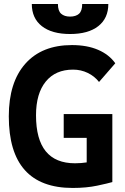

<svg xmlns="http://www.w3.org/2000/svg" viewBox="-20 -928 626 958"><path d="M342.8 9.8Q23.9 9.8 23.9 -347.7Q23.9 -517.1 106.4 -610.1Q189 -703.1 338.9 -703.1Q414.6 -703.1 469.5 -679.4Q524.4 -655.8 555.2 -612.3L474.1 -519Q451.7 -547.9 417.7 -564.2Q383.8 -580.6 344.7 -580.6Q256.8 -580.6 208.3 -521Q159.7 -461.4 159.7 -352.5Q159.7 -113.3 354.5 -113.3Q370.1 -113.3 384.8 -114.5Q399.4 -115.7 412.6 -117.7V-240.2H297.9V-358.9H540.5V-19.5Q519 -13.2 465.3 -1.7Q411.6 9.8 342.8 9.8ZM329.6 -758.3Q238.8 -758.3 188.7 -797.6Q138.7 -836.9 138.7 -908.2H269Q269 -873.5 285.2 -859.4Q301.3 -845.2 329.6 -845.2Q358.4 -845.2 374.3 -859.4Q390.1 -873.5 390.1 -908.2H520.5Q520.5 -836.9 470.5 -797.6Q420.4 -758.3 329.6 -758.3Z"/></svg>

Font: CaskaydiaMono NF
Style: Bold
Weight: 700
Designer: Aaron Bell
Foundry: Saja Typeworks
Version: Version 2111.001; ttfautohint (v1.8.4);Nerd Fonts 3.1.1